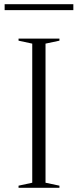

<svg xmlns="http://www.w3.org/2000/svg" viewBox="-20 -891 370 911"><path d="M262 -708V-698L196 -684V-24L262 -10V0H68V-10L133 -24V-684L68 -698V-708ZM2 -843V-871H328V-843Z"/></svg>

Font: Kalnia Light
Style: Regular
Weight: 300
Designer: Frida Medrano
Foundry: Frida Medrano
Version: Version 1.105